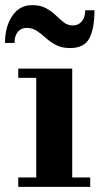

<svg xmlns="http://www.w3.org/2000/svg" viewBox="-38 -727 404 747"><path d="M65.5 -618.5Q44.5 -618.5 31.5 -603.2Q18.5 -588 18.5 -560H-18.5Q-18.5 -624 10 -665.5Q38.5 -707 86.5 -707Q119.5 -707 141.2 -695Q163 -683 179 -667.5Q195 -652 210.2 -640Q225.5 -628 246 -628Q267 -628 280.2 -643.8Q293.5 -659.5 293.5 -687H329.5Q329.5 -616.5 309.8 -578.2Q290 -540 234.5 -540Q202.5 -540 180.2 -551.8Q158 -563.5 140.5 -579.2Q123 -595 105.5 -606.8Q88 -618.5 65.5 -618.5ZM33 -36.5H103V-424H33V-460H243V-36.5H313V0H33Z"/></svg>

Font: Bodoni* 06pt
Style: Bold
Weight: 700
Version: Version 2.3